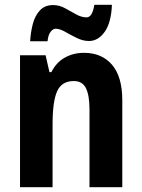

<svg xmlns="http://www.w3.org/2000/svg" viewBox="-20 -776 588 796"><path d="M328 -557Q402 -557 444.5 -507.5Q487 -458 487 -360V0H351V-323Q351 -380 336.5 -410Q322 -440 286 -440Q236 -440 217 -398Q198 -356 198 -261V0H63V-547H169L185 -477H193Q213 -517 248.5 -537Q284 -557 328 -557ZM444 -756Q441 -682 414 -644Q387 -606 349 -606Q324 -606 298.5 -618.5Q273 -631 250.5 -644Q228 -657 210 -657Q200 -657 190 -644.5Q180 -632 177 -605H105Q107 -642 116 -676.5Q125 -711 145.5 -733Q166 -755 200 -755Q226 -755 249.5 -742Q273 -729 295.5 -716.5Q318 -704 339 -704Q363 -704 371 -756Z"/></svg>

Font: Noto Sans Thai Cond
Style: Bold
Weight: 700
Width: 3
Designer: Monotype Design Team
Foundry: Monotype Imaging Inc.
Version: Version 2.002; ttfautohint (v1.8.4.7-5d5b)